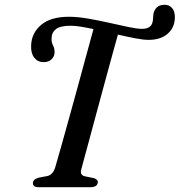

<svg xmlns="http://www.w3.org/2000/svg" viewBox="-20 -782 750 802"><path d="M319.5 -74.5Q312.5 -50.5 335 -45.5L372 -38Q390.5 -31.5 388.5 -19.5Q386 0 357 0H142Q116.5 0 117.5 -18Q118 -33.5 142 -40L176.5 -46.5Q200.5 -51 210.5 -82.5Q219 -110.5 234.2 -165.2Q249.5 -220 268.5 -288.2Q287.5 -356.5 306.8 -427.2Q326 -498 342.8 -559.5Q359.5 -621 370.5 -660.5Q342.5 -666.5 318 -670.5Q293.5 -674.5 275.5 -674.5Q232.5 -674.5 214.2 -660.8Q196 -647 195.5 -623Q194.5 -605.5 201.2 -593Q208 -580.5 208 -564Q208 -546.5 195.2 -534.2Q182.5 -522 161.5 -522.5Q137.5 -522.5 123 -541.2Q108.5 -560 110 -592Q111.5 -644 151.8 -678Q192 -712 268.5 -712Q303 -712 347 -704.5Q391 -697 435.2 -687Q479.5 -677 516.2 -669.2Q553 -661.5 573 -661.5Q608 -661.5 616 -685.5Q619 -694.5 619.2 -703.5Q619.5 -712.5 620.5 -722Q623.5 -739.5 634.8 -750.8Q646 -762 668 -762Q686.5 -762 698.5 -748.8Q710.5 -735.5 710.5 -709.5Q710 -667 680.5 -641.2Q651 -615.5 601 -615.5Q578.5 -615.5 544.8 -622Q511 -628.5 472.5 -637.5Q461 -596.5 444.2 -535Q427.5 -473.5 408.5 -404Q389.5 -334.5 371.8 -268.2Q354 -202 340 -150.5Q326 -99 319.5 -74.5Z"/></svg>

Font: Fraunces 9pt
Style: Italic
Weight: 400
Italic angle: -16°
Version: Version 1.000;[b76b70a41]